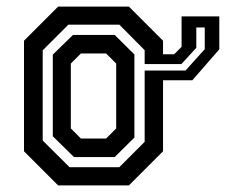

<svg xmlns="http://www.w3.org/2000/svg" viewBox="-20 -560 682 580"><path d="M190 -55H340.5L417 -131.5V-408.5L340.5 -485.5H186.5L109 -408V-135.5ZM203.5 -85.5 139.5 -148.5V-395L200.5 -454.5H326.5L386 -395.5V-144.5L326.5 -85.5ZM224.5 -141.5H300.5L331 -172V-368L300.5 -398.5H224.5L194 -368V-172ZM573 -477V-415.5L528 -366.5H417V-347H540.5L598.5 -411.5V-477ZM528.5 -510.5H642.5V-411L561 -317.5H472.5V-103L369.5 0H155.5L52.5 -103V-437L155.5 -540H369.5L472.5 -437V-396H506L528.5 -418.5Z"/></svg>

Font: Tourney SemiBold
Style: Regular
Weight: 600
Version: Version 1.015